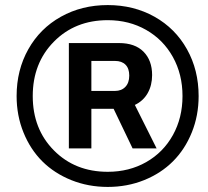

<svg xmlns="http://www.w3.org/2000/svg" viewBox="-20 -718 812 750"><path d="M44.9 -342.8Q44.9 -444.3 90.6 -525.6Q136.2 -606.9 217.8 -652.6Q299.3 -698.2 400.9 -698.2Q502.4 -698.2 583.7 -652.6Q665 -606.9 710.4 -525.6Q755.9 -444.3 755.9 -342.8Q755.9 -266.6 729.2 -200.7Q702.6 -134.8 655.8 -87.9Q608.9 -41 543 -14.4Q477.1 12.2 400.9 12.2Q324.7 12.2 258.5 -14.4Q192.4 -41 145.5 -87.6Q98.6 -134.3 71.8 -200.4Q44.9 -266.6 44.9 -342.8ZM400.9 -46.9Q484.4 -46.9 551 -84.7Q617.7 -122.6 655.3 -190.2Q692.9 -257.8 692.9 -342.8Q692.9 -427.7 655.3 -495.4Q617.7 -563 551 -601.1Q484.4 -639.2 400.9 -639.2Q273.4 -639.2 190.7 -555.4Q107.9 -471.7 107.9 -342.8Q107.9 -213.9 190.7 -130.4Q273.4 -46.9 400.9 -46.9ZM249 -138.2V-549.8H444.8Q507.3 -549.8 540.8 -515.9Q574.2 -481.9 574.2 -424.8Q574.2 -384.8 556.9 -354.2Q539.6 -323.7 506.8 -308.1L591.8 -138.2H498L423.8 -293H336.9V-138.2ZM336.9 -362.8H429.2Q454.6 -362.8 469.7 -378.7Q484.9 -394.5 484.9 -422.9Q484.9 -450.7 470.2 -465.3Q455.6 -480 429.2 -480H336.9Z"/></svg>

Font: Archivo
Style: Bold Italic
Weight: 700
Italic angle: -10°
Designer: Hector Gatti
Foundry: Omnibus-Type
Version: Version 2.001